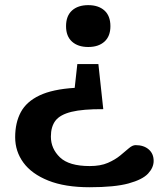

<svg xmlns="http://www.w3.org/2000/svg" viewBox="-20 -542 660 766"><path d="M332 -354.5Q291 -354.5 267.2 -376Q243.5 -397.5 243.5 -437.5Q243.5 -478.5 267.2 -500Q291 -521.5 332 -521.5Q373 -521.5 396.8 -500Q420.5 -478.5 420.5 -437.5Q420.5 -397.5 396.8 -376Q373 -354.5 332 -354.5ZM337.5 205Q239 205 172.8 178.5Q106.5 152 73.5 107Q40.5 62 40.5 5.5Q40.5 -52.5 63 -94.5Q85.5 -136.5 137.5 -161.2Q189.5 -186 278 -191.5L288.5 -286.5H372.5L392 -106.5Q310.5 -107 265 -95.8Q219.5 -84.5 201.2 -60.5Q183 -36.5 183 3Q183 51 219.2 85.8Q255.5 120.5 338 120.5Q381 120.5 410.2 107.8Q439.5 95 459.5 78.5Q479.5 62 494 49.5Q508.5 37 521 37Q553.5 37 573.2 54Q593 71 593 100Q593 126.5 570.8 150.5Q548.5 174.5 493 189.8Q437.5 205 337.5 205Z"/></svg>

Font: Newsreader 6pt Medium
Style: Regular
Weight: 500
Designer: Hugues Gentile
Foundry: Production Type
Version: Version 1.003; ttfautohint (v1.8.3)